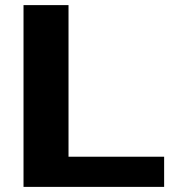

<svg xmlns="http://www.w3.org/2000/svg" viewBox="-20 -731 717 751"><path d="M248 -118V-711H72V0H622V-118Z"/></svg>

Font: Asimov
Style: XWid
Weight: 500
Designer: Google
Version: Version 2.000980; 2014